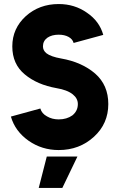

<svg xmlns="http://www.w3.org/2000/svg" viewBox="-20 -732 591 952"><path d="M172 200H289L364 44H212ZM271 -712Q175 -712 108 -652Q75 -622 58 -584.5Q41 -547 41 -502Q41 -414 103 -363Q164 -312 260 -295Q314 -286 341 -264Q366 -244 366 -216Q366 -182 339 -160Q311 -140 271 -140Q238 -140 213 -155Q187 -169 180 -194L34 -154Q55 -81 122 -34Q188 12 271 12Q374 12 446 -54Q517 -119 517 -216Q517 -310 452 -367Q386 -424 283 -442Q232 -451 210 -468Q193 -482 193 -502Q193 -529 215 -545Q237 -560 271 -560Q300 -560 320 -549Q340 -538 345 -519L492 -559Q473 -627 411 -669Q350 -712 271 -712Z"/></svg>

Font: Unageo
Style: ExtraBold
Weight: 800
Designer: Richard Sepsi
Foundry: Richard Sepsi
Version: Version 2.000